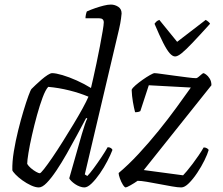

<svg xmlns="http://www.w3.org/2000/svg" viewBox="-20 -820 974 840"><path d="M150 0Q135 0 115.5 -9Q96 -18 78 -31Q60 -44 48 -56.5Q36 -69 34 -75Q33 -112 40.5 -157.5Q48 -203 59.5 -249.5Q71 -296 83 -335.5Q95 -375 104.5 -401Q114 -427 118 -431Q124 -437 136 -448.5Q148 -460 162 -472Q176 -484 188.5 -492Q201 -500 208 -500Q224 -500 253 -491.5Q282 -483 315.5 -468Q349 -453 378 -435Q381 -447 387.5 -476Q394 -505 402 -542.5Q410 -580 417 -617Q424 -654 429 -683Q434 -712 434 -722Q434 -731 429 -735.5Q424 -740 414 -740H354Q354 -748 356 -757Q358 -766 360 -770Q378 -778 397 -784.5Q416 -791 434 -795.5Q452 -800 465 -800Q482 -800 497 -790.5Q512 -781 512 -761Q512 -758 509.5 -738.5Q507 -719 501 -693L351 -57L362 -50Q373 -61 390 -84Q407 -107 424 -132.5Q441 -158 451 -176Q460 -176 465.5 -172Q471 -168 472 -164Q464 -143 449.5 -115Q435 -87 417 -61Q399 -35 381 -17.5Q363 0 349 0Q340 0 329 -4Q318 -8 308.5 -14.5Q299 -21 292 -28Q285 -35 283 -40L338 -233Q345 -256 351.5 -276Q358 -296 362 -301L357 -304Q339 -270 317 -229Q295 -188 272 -147.5Q249 -107 226.5 -73.5Q204 -40 184.5 -20Q165 0 150 0ZM154 -62Q158 -62 173 -81Q188 -100 209.5 -131.5Q231 -163 254.5 -200.5Q278 -238 301 -276Q324 -314 341.5 -346Q359 -378 367 -397Q329 -413 283 -424.5Q237 -436 191 -440Q179 -427 166.5 -393.5Q154 -360 142 -316.5Q130 -273 120 -229Q110 -185 104.5 -151Q99 -117 99 -103Q104 -94 115 -84.5Q126 -75 137.5 -68.5Q149 -62 154 -62ZM530 0Q525 0 517.5 -12Q510 -24 504.5 -39.5Q499 -55 499 -63Q542 -99 586.5 -147Q631 -195 673.5 -247.5Q716 -300 752 -349.5Q788 -399 815 -437L631 -447L594 -334Q591 -332 585.5 -330.5Q580 -329 571 -329Q566 -348 561.5 -374Q557 -400 556 -427Q559 -435 573 -447Q587 -459 604 -471Q621 -483 636 -491.5Q651 -500 656 -500Q663 -500 687 -496.5Q711 -493 742 -489Q773 -485 799.5 -481.5Q826 -478 838 -478Q842 -478 848.5 -483.5Q855 -489 861.5 -494.5Q868 -500 870 -500Q873 -500 881.5 -494Q890 -488 897.5 -476Q905 -464 905 -447L609 -76L781 -53Q786 -58 797.5 -71.5Q809 -85 822.5 -103Q836 -121 849 -140Q862 -159 871 -175Q879 -175 885 -171.5Q891 -168 893 -164Q888 -146 874.5 -118.5Q861 -91 843 -64Q825 -37 806.5 -18.5Q788 0 773 0Q758 0 732.5 -4.5Q707 -9 678 -14.5Q649 -20 623 -24.5Q597 -29 582 -29Q568 -19 551 -9.5Q534 0 530 0ZM746 -573Q735 -573 722.5 -587Q710 -601 694 -632.5Q678 -664 656 -716Q659 -720 663 -724.5Q667 -729 677 -733L755 -637L880 -733Q887 -729 892.5 -724Q898 -719 899 -716Q852 -664 822 -632.5Q792 -601 774.5 -587Q757 -573 746 -573Z"/></svg>

Font: Texturina Medium 12pt Thin
Style: Italic
Weight: 250
Italic angle: -11°
Version: Version 1.002